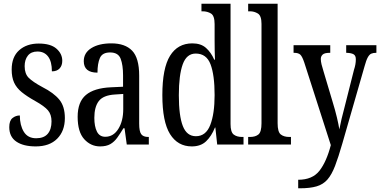

<svg xmlns="http://www.w3.org/2000/svg" viewBox="-20 -780 2051 1036"><path d="M173 10Q106 10 68 -16Q30 -42 30 -94Q30 -129 47.5 -143Q65 -157 87 -157Q87 -104 108.5 -69Q130 -34 175 -34Q217 -34 237.5 -58Q258 -82 258 -125Q258 -162 239 -184.5Q220 -207 170 -235Q125 -260 97 -283Q69 -306 56 -334.5Q43 -363 43 -405Q43 -473 83.5 -509Q124 -545 189 -545Q253 -545 284.5 -517.5Q316 -490 316 -452Q316 -426 301.5 -410.5Q287 -395 260 -395Q260 -448 239.5 -475Q219 -502 182 -502Q148 -502 130.5 -480Q113 -458 113 -423Q113 -382 135 -360Q157 -338 209 -310Q270 -279 300 -242.5Q330 -206 330 -143Q330 -73 288.5 -31.5Q247 10 173 10Z M520 10Q470 10 434.5 -29Q399 -68 399 -150Q399 -230 443.5 -267.5Q488 -305 579 -309L644 -312V-373Q644 -429 631 -463Q618 -497 574 -497Q532 -497 519 -467Q506 -437 506 -388Q432 -388 432 -450Q432 -495 473 -520.5Q514 -546 581 -546Q655 -546 693 -506.5Q731 -467 731 -372V-113Q731 -71 742 -56Q753 -41 780 -41H783V0H664L652 -88H646Q629 -60 613 -37.5Q597 -15 575.5 -2.5Q554 10 520 10ZM548 -42Q592 -42 618.5 -84.5Q645 -127 645 -191V-273L599 -270Q537 -266 513 -234.5Q489 -203 489 -144Q489 -98 503 -70Q517 -42 548 -42Z M1015 10Q939 10 897.5 -56.5Q856 -123 856 -267Q856 -412 897.5 -479Q939 -546 1018 -546Q1064 -546 1091.5 -521.5Q1119 -497 1136 -458H1140Q1139 -481 1138.5 -508Q1138 -535 1138 -563V-650Q1138 -695 1118.5 -707Q1099 -719 1073 -719H1067V-760H1224V-111Q1224 -67 1241 -54Q1258 -41 1286 -41H1294V0H1152L1142 -92H1140Q1121 -45 1092 -17.5Q1063 10 1015 10ZM1037 -45Q1091 -45 1114.5 -105.5Q1138 -166 1138 -267Q1138 -375 1116 -433Q1094 -491 1036 -491Q987 -491 966 -433Q945 -375 945 -266Q945 -155 966.5 -100Q988 -45 1037 -45Z M1319 0V-41H1329Q1358 -41 1374.5 -54.5Q1391 -68 1391 -115V-651Q1391 -695 1371.5 -707Q1352 -719 1329 -719H1319V-760H1478V-115Q1478 -68 1495 -54.5Q1512 -41 1541 -41H1550V0Z M1589 190Q1666 190 1704 141Q1742 92 1765 3L1622 -442Q1611 -475 1600.5 -485Q1590 -495 1567 -495H1564V-536H1762V-495H1759Q1731 -495 1721 -485.5Q1711 -476 1711 -462Q1711 -449 1715 -432.5Q1719 -416 1726 -394L1774 -233Q1789 -184 1798 -146Q1807 -108 1811 -82Q1821 -135 1840 -205L1890 -403Q1895 -418 1897.5 -432Q1900 -446 1900 -460Q1900 -480 1888 -487Q1876 -494 1851 -495H1848V-536H2011V-495H2009Q1994 -495 1983.5 -490.5Q1973 -486 1964.5 -470.5Q1956 -455 1947 -422L1827 -5Q1806 68 1788 115Q1770 162 1747 188.5Q1724 215 1688.5 225.5Q1653 236 1598 236H1589Z"/></svg>

Font: Noto Serif Bengali ExtraCondensed
Style: Regular
Weight: 400
Width: 2
Designer: Juan Bruce, Universal Thirst, Indian Type Foundry and the Monotype Design Team.
Foundry: Monotype Imaging Inc.
Version: Version 2.003; ttfautohint (v1.8.4.7-5d5b)